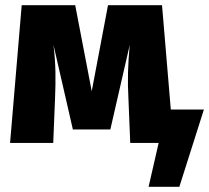

<svg xmlns="http://www.w3.org/2000/svg" viewBox="-20 -553 809 743"><path d="M641 -129 607 -533H398L335 -200L271 -533H64L19 0H186L193 -172C196 -244 196 -306 187 -379L262 -52H407L482 -379C475 -302 473 -243 477 -172L484 0H594L555 170H674L769 -129Z"/></svg>

Font: Fira Sans ExtraBold
Style: Regular
Weight: 800
Designer: bBox Type GmbH & Carrois Corporate GbR & Edenspiekermann AG
Foundry: bBox Type GmbH & Carrois Corporate GbR & Edenspiekermann AG
Version: Version 4.300;PS 004.300;hotconv 1.0.88;makeotf.lib2.5.64775